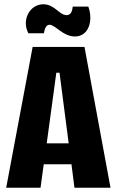

<svg xmlns="http://www.w3.org/2000/svg" viewBox="-20 -880 547 900"><path d="M331 -709C396 -709 418 -783 394 -849H321C319 -833 315 -809 292 -809C258 -809 236 -860 183 -860C120 -860 80 -787 113 -724H186C188 -737 193 -764 212 -764C239 -764 275 -709 331 -709ZM9 0H170L185 -110H315L329 0H498L376 -660H133ZM244 -539H259L302 -208H199Z"/></svg>

Font: Bricolage Grotesque 10pt Condensed ExtraBold
Style: Regular
Weight: 800
Width: 3
Designer: Mathieu Triay
Foundry: Atelier Triay
Version: Version 1.000;gftools[0.9.29]